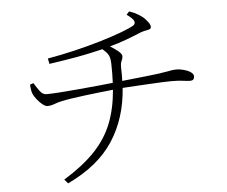

<svg xmlns="http://www.w3.org/2000/svg" viewBox="-55 -828 1110 937"><g transform="rotate(-5 500.0 -359.0)"><path d="M597.2 -749 610.8 -764.2Q635.7 -755.9 653.3 -745.1Q670.9 -734.4 680.2 -726.1Q689 -717.8 699.5 -704.1Q710 -690.4 710 -679.2Q710 -668.5 692.6 -666Q675.3 -663.6 658.2 -657.2Q622.1 -642.1 583.3 -627.7Q544.4 -613.3 502.9 -602.1Q523.4 -589.8 541.3 -575.2Q559.1 -560.5 559.1 -550.8Q559.1 -538.1 553.2 -527.3Q547.4 -516.6 547.9 -491.2Q549.3 -459.5 547.9 -429.2Q580.6 -432.6 616 -436.5Q651.4 -440.4 681.4 -443.6Q711.4 -446.8 728 -449.2Q759.3 -453.6 773.9 -456.5Q788.6 -459.5 796.6 -460.7Q804.7 -461.9 815.9 -461.9Q831.5 -461.9 851.1 -456.8Q870.6 -451.7 884.8 -442.4Q898.9 -433.1 898.9 -420.9Q898.9 -413.6 895 -407.2Q891.1 -400.9 876 -400.9Q865.7 -400.9 843 -404.1Q820.3 -407.2 785.2 -407.2Q770 -407.2 741.7 -406Q713.4 -404.8 678.7 -402.8Q644 -400.9 609.4 -398.9Q574.7 -397 546.9 -395Q536.6 -247.1 464.6 -136.5Q392.6 -25.9 241.2 45.9L224.1 25.9Q317.9 -31.7 375.5 -91.8Q433.1 -151.9 462.2 -224.1Q491.2 -296.4 499 -390.1Q470.2 -387.2 433.1 -383.1Q396 -378.9 359.1 -374.3Q322.3 -369.6 292.2 -365Q262.2 -360.4 247.1 -356.9Q225.1 -352.5 208.3 -345.7Q191.4 -338.9 173.8 -338.9Q163.6 -338.9 149.4 -350.3Q135.3 -361.8 123 -377.4Q110.8 -393.1 106 -404.8Q99.6 -419.9 98.1 -450.2L115.2 -456.1Q128.4 -434.1 142.1 -415.5Q155.8 -397 173.8 -397Q197.3 -397 239.3 -399.9Q281.2 -402.8 330.3 -407.2Q379.4 -411.6 425 -416Q470.7 -420.4 501 -423.8Q502 -445.8 502.4 -468.5Q502.9 -491.2 502 -516.1Q501.5 -542.5 494.9 -557.1Q488.3 -571.8 464.8 -591.8Q437.5 -585.4 405.8 -578.4Q374 -571.3 325.7 -562.7Q277.3 -554.2 201.2 -543L195.8 -569.8Q261.7 -581.1 329.6 -597.2Q397.5 -613.3 457.8 -631.3Q518.1 -649.4 562.3 -666Q606.4 -682.6 625 -693.8Q636.2 -701.7 632.1 -714.4Q627.9 -727.1 597.2 -749Z"/></g></svg>

Font: Source Han Serif CN ExtraLight
Style: Regular
Weight: 250
Designer: Ryoko NISHIZUKA  (kana & ideographs); Frank Grießhammer (Latin, Greek & Cyrillic); Wenlong ZHANG  (bopomofo); Sandoll Co
Foundry: Adobe Systems Incorporated
Version: Version 1.001;PS 1.001;hotconv 16.6.54;makeotf.lib2.5.65590